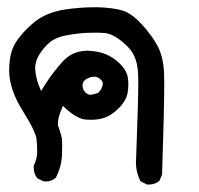

<svg xmlns="http://www.w3.org/2000/svg" viewBox="-20 -278 540 520"><path d="M348.1 161.1Q348.1 156.2 348.6 151.9Q354.5 -2.9 354.5 -55.2Q354.5 -76.7 353.3 -87.4Q352.1 -98.1 350.6 -105Q345.7 -127.4 332.5 -144Q322.8 -155.8 308.1 -167.5Q284.2 -186.5 263.7 -188.5Q250.5 -189.5 237.8 -189.5Q225.1 -189.5 213.4 -189Q185.5 -187.5 154.8 -181.2Q126 -175.3 108.4 -157.7Q75.2 -124.5 75.2 -93.3Q75.2 -89.8 75.7 -85.9Q78.1 -66.4 83.5 -50.8Q86.9 -41.5 91.3 -31.7Q100.6 -46.9 112.1 -64Q123.5 -81.1 143.6 -104.5Q164.6 -129.9 189.5 -136.7Q202.6 -140.6 216.3 -140.6Q230 -140.6 244.1 -137.7Q278.3 -131.3 305.2 -105Q323.2 -86.9 326.2 -67.9Q327.6 -58.6 327.6 -48.3Q327.6 -38.1 325.7 -26.9Q321.8 -4.9 301 15.6Q280.3 36.1 259.3 42Q244.6 46.4 226.1 46.4Q219.2 46.4 212.4 45.9Q186.5 43.9 150.4 8.8Q146 19.5 142.6 28.3Q136.7 43.9 136.7 60.1Q146.5 88.4 147.9 98.6Q148.4 104 148.4 114.7Q148.4 125.5 147.9 141.1Q146.5 173.8 131.3 203.1L129.9 204.1Q119.1 213.4 105 213.4Q102.1 213.4 97.2 212.9L80.6 204.6L79.6 202.6Q71.3 191.4 71.3 176.3Q71.3 174.3 71.3 170.9Q80.1 153.3 80.6 135.7Q80.6 132.3 80.6 129.4Q80.6 113.3 78.6 96.7Q77.6 88.9 69.6 71.5Q61.5 54.2 42 22.9Q5.9 -34.7 4.9 -83.5Q4.9 -85.9 4.9 -88.4Q4.9 -133.8 21.5 -161.1Q39.1 -189.9 72 -217.3Q105 -244.6 156.7 -252.4Q198.2 -258.3 232.9 -258.3Q240.2 -258.3 247.1 -258.3Q287.6 -256.8 311.5 -249.5Q336.4 -242.2 364.3 -211.7Q392.1 -181.2 407 -153.1Q421.9 -125 424.3 -81.5Q424.8 -71.3 424.8 -50.3Q424.8 16.6 418.9 195.3L411.6 211.9Q406.2 216.3 400.9 218.3Q393.1 221.7 383.3 221.7Q381.3 221.7 377.9 221.7L360.4 212.9L359.4 210.4Q348.1 188 348.1 161.1ZM257.3 -44.4Q258.3 -48.3 258.3 -50Q258.3 -51.8 258.3 -53Q258.3 -54.2 257.8 -55.7Q255.9 -60.5 249.3 -65.4Q242.7 -70.3 235.1 -70.3Q227.5 -70.3 220.2 -67.1Q212.9 -64 209.5 -60.5Q206.1 -57.1 205.1 -54.7Q203.6 -51.8 203.6 -47.4Q203.6 -35.2 210.7 -28.3Q217.8 -21.5 224.1 -21.5Q231.9 -21.5 244.1 -25.9Q252.4 -30.3 257.3 -44.4Z"/></svg>

Font: Bakudai
Style: Bold
Weight: 700
Version: Version 1.48